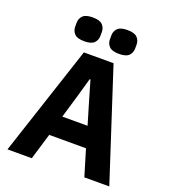

<svg xmlns="http://www.w3.org/2000/svg" viewBox="-161 -1027 1007 1143"><g transform="rotate(20 342.5 -456.0)"><path d="M665 0H507L457 -166H224L174 0H20L250 -698H438ZM420 -295 377 -440 342 -560H337L303 -440L260 -295ZM229 -761Q184 -761 166.5 -779.5Q149 -798 149 -824V-849Q149 -875 166.5 -893.5Q184 -912 229 -912Q274 -912 291.5 -893.5Q309 -875 309 -849V-824Q309 -798 291.5 -779.5Q274 -761 229 -761ZM449 -761Q404 -761 386.5 -779.5Q369 -798 369 -824V-849Q369 -875 386.5 -893.5Q404 -912 449 -912Q494 -912 511.5 -893.5Q529 -875 529 -849V-824Q529 -798 511.5 -779.5Q494 -761 449 -761Z"/></g></svg>

Font: IBM Plex Sans Var
Style: Regular
Weight: 400
Designer: Mike Abbink, Paul van der Laan, Pieter van Rosmalen
Foundry: Bold Monday
Version: Version 3.000